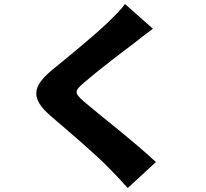

<svg xmlns="http://www.w3.org/2000/svg" viewBox="-20 -856 1040 968"><path d="M751 -711 610 -836C592 -809 556 -774 522 -741C455 -677 326 -571 246 -506C140 -419 134 -359 236 -271C327 -193 471 -70 526 -12C559 21 592 56 624 92L766 -39C666 -134 469 -287 403 -344C355 -387 353 -396 402 -438C465 -493 590 -589 653 -636C680 -658 714 -684 751 -711Z"/></svg>

Font: Noto Sans JP Black
Style: Regular
Weight: 900
Designer: Ryoko NISHIZUKA 西塚涼子 (kana, bopomofo & ideographs); Paul D. Hunt (Latin, Greek & Cyrillic); Sandoll Communications 산돌커뮤니
Foundry: Adobe
Version: Version 2.002;hotconv 1.0.116;makeotfexe 2.5.65601